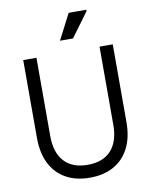

<svg xmlns="http://www.w3.org/2000/svg" viewBox="-99 -988 846 1073"><g transform="rotate(-10 324.0 -452.0)"><path d="M324 12Q245 12 188 -20Q131 -52 100.5 -112.5Q70 -173 70 -258V-700H145V-256Q145 -162 191 -111.5Q237 -61 324 -61Q411 -61 457 -111.5Q503 -162 503 -256V-700H578V-258Q578 -173 547.5 -112.5Q517 -52 460 -20Q403 12 324 12ZM291 -771 366 -916H466V-908L365 -771Z"/></g></svg>

Font: Fustat
Style: Regular
Weight: 400
Designer: Mohamed Gaber, Khaled Hosny, Laura Garcia Mut
Foundry: Kief Type Foundry, Alif Type Foundry, Hard Type Foundry
Version: Version 1.007